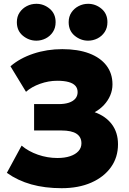

<svg xmlns="http://www.w3.org/2000/svg" viewBox="-20 -973 677 1008"><path d="M303.5 15Q215.5 15 144.2 -5Q73 -25 16 -65.5L93.5 -208.5Q129.5 -178 179.2 -160.8Q229 -143.5 281.5 -143.5Q320 -143.5 348.2 -153Q376.5 -162.5 392 -179.8Q407.5 -197 407.5 -220.5Q407.5 -254 381.5 -271Q355.5 -288 302 -288H159V-426.5H288.5Q320 -426.5 342 -434Q364 -441.5 375.8 -455.5Q387.5 -469.5 387.5 -489.5Q387.5 -509 376 -522.2Q364.5 -535.5 340.8 -542.2Q317 -549 280 -549Q235 -549 190.2 -533Q145.5 -517 116.5 -491L35 -625Q84 -667.5 155.2 -691.2Q226.5 -715 307 -715Q389 -715 448 -692.8Q507 -670.5 538.8 -629Q570.5 -587.5 570.5 -530Q570.5 -500 558.8 -472.2Q547 -444.5 525.8 -421.8Q504.5 -399 477 -384Q535.5 -363 567.5 -320Q599.5 -277 599.5 -215.5Q599.5 -147 562.5 -95.2Q525.5 -43.5 459 -14.2Q392.5 15 303.5 15ZM171 -759.5Q131.5 -759.5 100 -785.5Q68.5 -811.5 68.5 -856.5Q68.5 -886 83 -907.5Q97.5 -929 120.8 -941Q144 -953 171 -953Q210 -953 241 -927Q272 -901 272 -856.5Q272 -826.5 257.5 -804.8Q243 -783 219.8 -771.2Q196.5 -759.5 171 -759.5ZM442.5 -759.5Q403.5 -759.5 372 -785.5Q340.5 -811.5 340.5 -856.5Q340.5 -886 355 -907.5Q369.5 -929 392.8 -941Q416 -953 442.5 -953Q482 -953 513 -927Q544 -901 544 -856.5Q544 -826.5 529.5 -804.8Q515 -783 491.8 -771.2Q468.5 -759.5 442.5 -759.5Z"/></svg>

Font: Geologica Roman ExtraBold
Style: Regular
Weight: 800
Designer: Sindre Bremnes, Frode Helland
Foundry: Monokrom Skriftforlag AS
Version: Version 1.010;gftools[0.9.28]